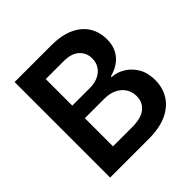

<svg xmlns="http://www.w3.org/2000/svg" viewBox="-190 -881 1034 1034"><g transform="rotate(-45 327.5 -364.0)"><path d="M70.3 0V-727.5H349.6Q427.7 -727.5 480.2 -703.1Q532.7 -678.7 559.1 -636Q585.4 -593.3 585.4 -538.6Q585.4 -494.6 568.8 -463.1Q552.2 -431.6 523.7 -411.6Q495.1 -391.6 459 -382.8V-377Q498.5 -374.5 533.9 -352.8Q569.3 -331.1 591.6 -292.5Q613.8 -253.9 613.8 -199.7Q613.8 -142.1 586.2 -96.9Q558.6 -51.8 503.2 -25.9Q447.8 0 364.3 0ZM200.2 -107.9H345.2Q416 -107.9 449 -135.7Q481.9 -163.6 481.9 -208.5Q481.9 -241.2 465.8 -266.8Q449.7 -292.5 419.9 -307.4Q390.1 -322.3 349.1 -322.3H200.2ZM200.2 -418H335.4Q370.1 -418 397.5 -430.7Q424.8 -443.4 440.4 -466.6Q456.1 -489.7 456.1 -522Q456.1 -564.9 425.8 -592.5Q395.5 -620.1 337.4 -620.1H200.2Z"/></g></svg>

Font: Inter 18pt SemiBold
Style: Regular
Weight: 600
Designer: Rasmus Andersson
Foundry: rsms
Version: Version 4.001;git-66647c0bb